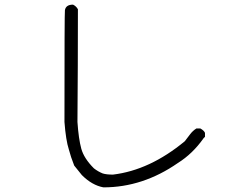

<svg xmlns="http://www.w3.org/2000/svg" viewBox="-20 -765 1040 828"><path d="M426 43Q377 34 333 -10L300 -51Q285 -89 277 -120Q264 -160 258 -239Q258 -713 260 -721Q264 -745 295 -745Q309 -738 316 -725Q316 -482 314 -239Q319 -166 330.5 -124Q342 -82 385 -39Q403 -25 423 -17Q439 -12 467 -12Q626 -31 777 -156Q788 -170 799.5 -185.5Q811 -201 827 -211H844Q860 -202 864 -192V-175L858 -169Q811 -102 747 -62Q596 43 426 43Z"/></svg>

Font: Yozai
Style: Regular
Weight: 400
Designer: LXGW / Y.OzVox
Foundry: LXGW / Y.OzVox
Version: Version 0.861;October 22, 2024